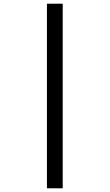

<svg xmlns="http://www.w3.org/2000/svg" viewBox="-20 -779 591 1035"><path d="M233 -759H318V236H233Z"/></svg>

Font: Noto Sans Thaana Medium
Style: Regular
Weight: 500
Designer: David Williams
Foundry: Google Inc.
Version: Version 3.001; ttfautohint (v1.8.4.7-5d5b)